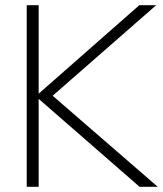

<svg xmlns="http://www.w3.org/2000/svg" viewBox="-20 -720 628 740"><path d="M83 0V-700H129V-359L517 -700H582L183 -351L588 0H518L129 -339V0Z"/></svg>

Font: Red Hat Display VF
Style: Regular
Weight: 300
Designer: Pentagram, MCKL
Foundry: Pentagram, MCKL
Version: Version 1.023